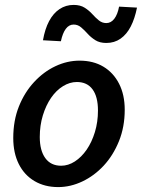

<svg xmlns="http://www.w3.org/2000/svg" viewBox="-20 -750 578 782"><path d="M217 12Q162 12 120.5 -12.5Q79 -37 56.5 -82Q34 -127 34 -188Q34 -259 57 -316.5Q80 -374 119 -416Q158 -458 206 -480.5Q254 -503 304 -503Q360 -503 401 -478.5Q442 -454 465 -409Q488 -364 488 -303Q488 -233 464.5 -175Q441 -117 402.5 -75.5Q364 -34 315.5 -11Q267 12 217 12ZM229 -75Q258 -75 285 -92.5Q312 -110 333 -140.5Q354 -171 366.5 -212Q379 -253 379 -300Q379 -356 357 -386Q335 -416 293 -416Q264 -416 236.5 -399Q209 -382 188 -351.5Q167 -321 154.5 -280Q142 -239 142 -192Q142 -137 164.5 -106Q187 -75 229 -75ZM413 -575Q386 -575 368 -586.5Q350 -598 337 -612.5Q324 -627 310.5 -638.5Q297 -650 280 -650Q261 -650 248 -632.5Q235 -615 228 -582L155 -586Q163 -632 180 -664Q197 -696 222.5 -713Q248 -730 280 -730Q307 -730 325 -718.5Q343 -707 356 -692.5Q369 -678 382.5 -667Q396 -656 413 -656Q432 -656 445.5 -673.5Q459 -691 465 -723L538 -719Q529 -674 512.5 -642Q496 -610 471 -592.5Q446 -575 413 -575Z"/></svg>

Font: Source Sans 3 ExtraLight SemiBold
Style: Italic
Weight: 600
Italic angle: -11°
Version: Version 3.052;hotconv 1.1.0;makeotfexe 2.6.0